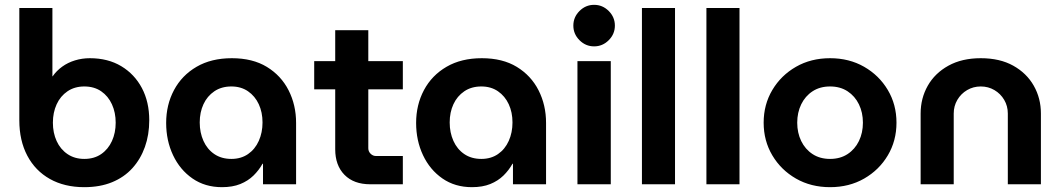

<svg xmlns="http://www.w3.org/2000/svg" viewBox="-20 -763 4395 795"><path d="M329 12Q247 12 186.5 -22Q126 -56 93 -118.5Q60 -181 60 -265V-730H197V-447H198Q214 -470 237.5 -487Q261 -504 290.5 -513Q320 -522 352 -522Q427 -522 482 -489Q537 -456 567.5 -398.5Q598 -341 598 -265Q598 -205 580 -154.5Q562 -104 528 -66.5Q494 -29 444 -8.5Q394 12 329 12ZM329 -105Q370 -105 399 -125Q428 -145 443.5 -179Q459 -213 459 -255Q459 -297 443.5 -331Q428 -365 399 -385Q370 -405 329 -405Q289 -405 259.5 -385Q230 -365 214.5 -331Q199 -297 199 -255Q199 -213 214.5 -179Q230 -145 259.5 -125Q289 -105 329 -105Z M899 12Q829 12 777 -24Q725 -60 696.5 -120.5Q668 -181 668 -254Q668 -329 700.5 -390Q733 -451 794 -486.5Q855 -522 940 -522Q1026 -522 1085 -486Q1144 -450 1175 -389Q1206 -328 1206 -254V0H1069V-85H1067Q1052 -58 1029.5 -36Q1007 -14 975 -1Q943 12 899 12ZM938 -105Q978 -105 1007 -125Q1036 -145 1051.5 -179.5Q1067 -214 1067 -256Q1067 -298 1051.5 -331.5Q1036 -365 1007 -385Q978 -405 938 -405Q897 -405 867.5 -385Q838 -365 822.5 -331.5Q807 -298 807 -256Q807 -214 822.5 -179.5Q838 -145 867.5 -125Q897 -105 938 -105Z M1513 0Q1445 0 1406.5 -39Q1368 -78 1368 -145V-638H1505V-149Q1505 -136 1514.5 -126.5Q1524 -117 1537 -117H1648V0ZM1281 -393V-510H1648V-393Z M1934 12Q1864 12 1812 -24Q1760 -60 1731.5 -120.5Q1703 -181 1703 -254Q1703 -329 1735.5 -390Q1768 -451 1829 -486.5Q1890 -522 1975 -522Q2061 -522 2120 -486Q2179 -450 2210 -389Q2241 -328 2241 -254V0H2104V-85H2102Q2087 -58 2064.5 -36Q2042 -14 2010 -1Q1978 12 1934 12ZM1973 -105Q2013 -105 2042 -125Q2071 -145 2086.5 -179.5Q2102 -214 2102 -256Q2102 -298 2086.5 -331.5Q2071 -365 2042 -385Q2013 -405 1973 -405Q1932 -405 1902.5 -385Q1873 -365 1857.5 -331.5Q1842 -298 1842 -256Q1842 -214 1857.5 -179.5Q1873 -145 1902.5 -125Q1932 -105 1973 -105Z M2371 0V-510H2509V0ZM2440 -571Q2405 -571 2379.5 -596.5Q2354 -622 2354 -657Q2354 -692 2379.5 -717.5Q2405 -743 2440 -743Q2475 -743 2500.5 -717.5Q2526 -692 2526 -657Q2526 -622 2500.5 -596.5Q2475 -571 2440 -571Z M2638 0V-730H2775V0Z M2905 0V-730H3042V0Z M3417 12Q3338 12 3276 -23.5Q3214 -59 3178 -119.5Q3142 -180 3142 -255Q3142 -330 3178 -390.5Q3214 -451 3276 -486.5Q3338 -522 3417 -522Q3496 -522 3558 -486.5Q3620 -451 3656 -390.5Q3692 -330 3692 -255Q3692 -180 3656 -119.5Q3620 -59 3558 -23.5Q3496 12 3417 12ZM3417 -105Q3459 -105 3489.5 -125Q3520 -145 3536.5 -179Q3553 -213 3553 -255Q3553 -297 3536.5 -331Q3520 -365 3489.5 -385Q3459 -405 3417 -405Q3375 -405 3344.5 -385Q3314 -365 3297.5 -331Q3281 -297 3281 -255Q3281 -213 3297.5 -179Q3314 -145 3344.5 -125Q3375 -105 3417 -105Z M3792 0V-293Q3792 -356 3821.5 -408Q3851 -460 3907 -491Q3963 -522 4041 -522Q4120 -522 4175.5 -491Q4231 -460 4260.5 -408Q4290 -356 4290 -293V0H4153V-293Q4153 -324 4138 -349.5Q4123 -375 4097.5 -390Q4072 -405 4041 -405Q4010 -405 3984.5 -390Q3959 -375 3944 -349.5Q3929 -324 3929 -293V0Z"/></svg>

Font: MuseoModerno Thin SemiBold
Style: Regular
Weight: 600
Version: Version 1.003